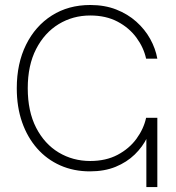

<svg xmlns="http://www.w3.org/2000/svg" viewBox="-20 -757 711 777"><path d="M343.8 -63.5Q278.3 -63.5 223.9 -87.6Q169.4 -111.8 130.1 -156.5Q90.8 -201.2 69.3 -262.7Q47.9 -324.2 47.9 -399.9Q47.9 -500 85.4 -575.9Q123 -651.9 189.9 -694.3Q256.8 -736.8 345.2 -736.8Q403.8 -736.8 450.4 -718.5Q497.1 -700.2 531.7 -669.2Q566.4 -638.2 587.9 -599.4Q609.4 -560.5 616.7 -519.5H571.3Q561.5 -564.5 532.2 -604.5Q502.9 -644.5 455.8 -669.4Q408.7 -694.3 345.2 -694.3Q274.9 -694.3 217.5 -659.4Q160.2 -624.5 126.2 -558.6Q92.3 -492.7 92.3 -399.9Q92.3 -306.2 126.2 -240.2Q160.2 -174.3 217.5 -139.9Q274.9 -105.5 345.2 -105.5Q408.7 -105.5 455.8 -130.4Q502.9 -155.3 532.2 -195.3Q561.5 -235.4 571.3 -280.3H600.1Q594.7 -239.7 575.9 -201.2Q557.1 -162.6 525.1 -131.6Q493.2 -100.6 448 -82Q402.8 -63.5 343.8 -63.5ZM572.3 0V-280.3H616.7V0Z"/></svg>

Font: Inter 28pt ExtraLight
Style: Regular
Weight: 250
Designer: Rasmus Andersson
Foundry: rsms
Version: Version 4.001;git-66647c0bb